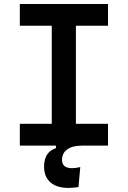

<svg xmlns="http://www.w3.org/2000/svg" viewBox="-20 -713 626 940"><path d="M315.4 207Q258.3 207 227.1 179.9Q195.8 152.8 195.8 103.5Q195.8 30.8 253.9 12.2V0H77.1V-106.9H233.4V-586.9H77.1V-693.4H508.8V-586.9H351.6V-106.9H508.8V0H380.9Q335 0 309.3 18.3Q283.7 36.6 283.7 69.8Q283.7 110.4 333 110.4Q350.1 110.4 373 105L364.3 202.6Q339.4 207 315.4 207Z"/></svg>

Font: CaskaydiaCove NF SemiBold
Style: Regular
Weight: 600
Designer: Aaron Bell
Foundry: Saja Typeworks
Version: Version 2111.001; VTT 6.35;Nerd Fonts 3.2.1